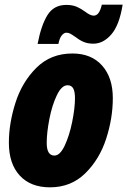

<svg xmlns="http://www.w3.org/2000/svg" viewBox="-20 -792 545 822"><path d="M18 -181Q18 -263 46 -351.5Q74 -440 135.5 -501.5Q197 -563 290 -563Q371 -563 417 -511.5Q463 -460 463 -372Q463 -286 434.5 -198Q406 -110 345 -50Q284 10 194 10Q111 10 64.5 -40.5Q18 -91 18 -181ZM301 -372Q301 -400 293.5 -413.5Q286 -427 269 -427Q244 -427 223.5 -384.5Q203 -342 191.5 -283Q180 -224 180 -180Q180 -126 213 -126Q237 -126 257 -168.5Q277 -211 289 -270Q301 -329 301 -372ZM264 -771Q290 -771 308.5 -763Q327 -755 346 -741Q367 -725 381 -725Q393 -725 401.5 -736Q410 -747 416 -772H505Q491 -684 456.5 -644.5Q422 -605 380 -605Q355 -605 337 -613Q319 -621 301 -635Q288 -644 280.5 -648Q273 -652 264 -652Q254 -652 244.5 -640.5Q235 -629 230 -604H141Q156 -683 183 -727Q210 -771 264 -771Z"/></svg>

Font: Noto Sans UI CondBlack
Style: Italic
Weight: 900
Width: 3
Italic angle: -12°
Designer: Monotype Design Team
Foundry: Monotype Imaging Inc.
Version: Version 1.001